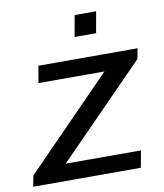

<svg xmlns="http://www.w3.org/2000/svg" viewBox="-94 -787 728 854"><g transform="rotate(-10 269.5 -360.0)"><path d="M-13 0 -4 -49 388 -450H90L103 -526H551L542 -479L147 -76H487L473 0ZM284 -624 301 -720H398L381 -624Z"/></g></svg>

Font: Archivo SemiExpanded
Style: Italic
Weight: 400
Width: 6
Italic angle: -10°
Designer: Hector Gatti
Foundry: Omnibus-Type
Version: Version 2.001